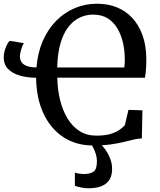

<svg xmlns="http://www.w3.org/2000/svg" viewBox="-20 -771 858 1032"><path d="M745.5 -178 742.5 -27Q721 -26.5 697 -20.5Q673 -14.5 642.8 -7.2Q612.5 0 573 5.5Q533.5 11 480.5 11Q389 11 320.8 -33.8Q252.5 -78.5 214 -160.2Q175.5 -242 174 -353Q125.5 -353.5 86 -365Q46.5 -376.5 23.2 -400.5Q0 -424.5 0 -461.5Q0 -481.5 5.8 -500.8Q11.5 -520 19.2 -534Q27 -548 32.5 -551.5L108.5 -539Q104 -534 99 -520.5Q94 -507 90.5 -492.2Q87 -477.5 87 -468.5Q87 -453.5 94 -440Q101 -426.5 120.5 -417.8Q140 -409 176 -408.5Q182.5 -487.5 210 -550.8Q237.5 -614 281.5 -658.8Q325.5 -703.5 381.5 -727.2Q437.5 -751 501.5 -751Q559 -751 607 -732Q655 -713 690.2 -675.5Q725.5 -638 745.5 -583.2Q765.5 -528.5 766.5 -457Q766.5 -436.5 765.8 -417.2Q765 -398 763.2 -381.5Q761.5 -365 759 -353L288 -353.5Q289 -290.5 302.8 -234.2Q316.5 -178 342.8 -134.5Q369 -91 407.8 -66.5Q446.5 -42 497 -42Q541.5 -42 571 -50.2Q600.5 -58.5 619.5 -71.2Q638.5 -84 651 -98L670.5 -180.5ZM287.5 -408.5H648Q649 -416.5 649.8 -425.2Q650.5 -434 650.8 -443Q651 -452 650.5 -461Q650 -501 640.8 -541.8Q631.5 -582.5 611.8 -616.8Q592 -651 559.8 -671.8Q527.5 -692.5 480.5 -692.5Q442.5 -692.5 408.5 -676.5Q374.5 -660.5 347.8 -626.5Q321 -592.5 305.2 -538.5Q289.5 -484.5 287.5 -408.5ZM455 241Q436.5 241 416 236.8Q395.5 232.5 382.5 227.5V157Q393 160.5 406.8 162.5Q420.5 164.5 427.5 164.5Q463 164.5 482 152.2Q501 140 501 95Q501 75.5 494.8 56Q488.5 36.5 480.5 21.2Q472.5 6 467.5 0H499H517Q528 9 543.8 29.8Q559.5 50.5 571.2 79Q583 107.5 582.5 139.5Q582 176 566.2 198.2Q550.5 220.5 522.2 230.8Q494 241 455 241Z"/></svg>

Font: Merriweather 28pt Medium
Style: Regular
Weight: 500
Version: Version 2.100